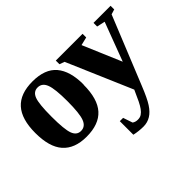

<svg xmlns="http://www.w3.org/2000/svg" viewBox="-136 -722 1192 1192"><g transform="rotate(-45 460.0 -126.0)"><path d="M656 14 472 -414 439 -426V-458H674V-426L620 -413L728 -159L824 -414L770 -426V-458H920V-426L887 -416L706 30Q674 110 651 145Q627 182 599 199Q570 217 535 217Q494 217 454 208V89H483L504 151Q518 162 540 162Q560 162 573 153Q587 144 599 127Q610 112 623 86Q635 62 656 14ZM456 -231 455 -230Q455 -106 402 -47Q349 12 240 12Q136 12 83 -48Q31 -107 31 -230Q31 -351 84 -410Q137 -469 245 -469Q354 -469 405 -409Q456 -349 456 -231ZM312 -230V-229Q312 -337 296 -378Q280 -420 241 -420Q204 -420 189 -381Q174 -342 174 -231Q174 -118 189 -78Q204 -38 241 -38Q280 -38 296 -80Q312 -121 312 -230Z"/></g></svg>

Font: Libra Serif Modern
Style: Bold
Weight: 700
Designer: Stefan Peev, Context Ltd
Foundry: Ascender Corporation
Version: Version 1.000